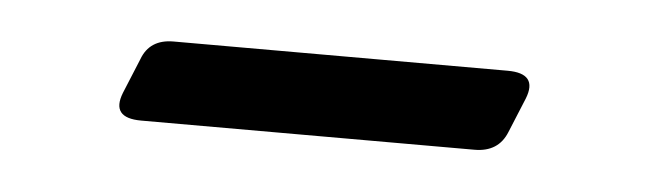

<svg xmlns="http://www.w3.org/2000/svg" viewBox="-23 -352 474 140"><g transform="rotate(5 213.5 -282.0)"><path d="M345 -312Q367.5 -312 360 -293L349.5 -267.5Q343.5 -252.5 326 -252.5H82Q59.5 -252.5 67 -271.5L77.5 -297Q83 -312 100.5 -312Z"/></g></svg>

Font: Fraunces 9pt S050 Light
Style: Regular
Weight: 300
Version: Version 1.000; ttfautohint (v1.8.3)